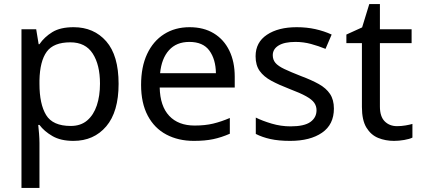

<svg xmlns="http://www.w3.org/2000/svg" viewBox="-20 -679 2059 939"><path d="M340 -546Q439 -546 499.5 -477Q560 -408 560 -269Q560 -132 499.5 -61Q439 10 339 10Q277 10 236.5 -13.5Q196 -37 173 -68H167Q169 -51 171 -25Q173 1 173 20V240H85V-536H157L169 -463H173Q197 -498 236 -522Q275 -546 340 -546ZM324 -472Q242 -472 208.5 -426Q175 -380 173 -286V-269Q173 -170 205.5 -116.5Q238 -63 326 -63Q375 -63 406.5 -90Q438 -117 453.5 -163.5Q469 -210 469 -270Q469 -362 433.5 -417Q398 -472 324 -472Z M907 -546Q976 -546 1025.5 -516Q1075 -486 1101.5 -431.5Q1128 -377 1128 -304V-251H761Q763 -160 807.5 -112.5Q852 -65 932 -65Q983 -65 1022.5 -74.5Q1062 -84 1104 -102V-25Q1063 -7 1023 1.5Q983 10 928 10Q852 10 793.5 -21Q735 -52 702.5 -113.5Q670 -175 670 -264Q670 -352 699.5 -415Q729 -478 782.5 -512Q836 -546 907 -546ZM906 -474Q843 -474 806.5 -433.5Q770 -393 763 -321H1036Q1035 -389 1004 -431.5Q973 -474 906 -474Z M1613 -148Q1613 -70 1555 -30Q1497 10 1399 10Q1343 10 1302.5 1Q1262 -8 1231 -24V-104Q1263 -88 1308.5 -74.5Q1354 -61 1401 -61Q1468 -61 1498 -82.5Q1528 -104 1528 -140Q1528 -160 1517 -176Q1506 -192 1477.5 -208Q1449 -224 1396 -244Q1344 -264 1307 -284Q1270 -304 1250 -332Q1230 -360 1230 -404Q1230 -472 1285.5 -509Q1341 -546 1431 -546Q1480 -546 1522.5 -536.5Q1565 -527 1602 -510L1572 -440Q1538 -454 1501 -464Q1464 -474 1425 -474Q1371 -474 1342.5 -456.5Q1314 -439 1314 -409Q1314 -387 1327 -371.5Q1340 -356 1370.5 -341.5Q1401 -327 1452 -307Q1503 -288 1539 -268Q1575 -248 1594 -219.5Q1613 -191 1613 -148Z M1922 -62Q1942 -62 1963 -65.5Q1984 -69 1997 -73V-6Q1983 1 1957 5.5Q1931 10 1907 10Q1865 10 1829.5 -4.5Q1794 -19 1772 -55Q1750 -91 1750 -156V-468H1674V-510L1751 -545L1786 -659H1838V-536H1993V-468H1838V-158Q1838 -109 1861.5 -85.5Q1885 -62 1922 -62Z"/></svg>

Font: Noto Sans Gunjala Gondi Semibold
Style: Regular
Weight: 600
Designer: Ek Type
Foundry: Ek Type
Version: Version 1.004; ttfautohint (v1.8.4.7-5d5b)